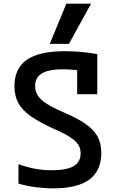

<svg xmlns="http://www.w3.org/2000/svg" viewBox="-20 -1020 640 1050"><path d="M272 10Q223 10 174 3.5Q125 -3 81 -16V-122Q129 -105 172.5 -97Q216 -89 264 -89Q344 -89 382.5 -111.5Q421 -134 421 -182Q421 -209 407.5 -229.5Q394 -250 362.5 -270.5Q331 -291 275 -315Q196 -351 148.5 -384.5Q101 -418 80 -457Q59 -496 59 -548Q59 -646 126.5 -693Q194 -740 335 -740Q377 -740 423.5 -736Q470 -732 512 -724V-505H402V-682L426 -633Q399 -637 373.5 -639Q348 -641 323 -641Q246 -641 209 -618.5Q172 -596 172 -549Q172 -521 186.5 -498Q201 -475 235 -453Q269 -431 327 -406Q405 -373 450 -341Q495 -309 514.5 -271.5Q534 -234 534 -184Q534 -87 469 -38.5Q404 10 272 10ZM357 -780H252L343 -1000H478Z"/></svg>

Font: M PLUS Code Latin Expanded Medium
Style: Regular
Weight: 500
Width: 7
Designer: Coji Morishita
Foundry: UNDERFOREST DESIGN
Version: Version 1.002; ttfautohint (v1.8.3)